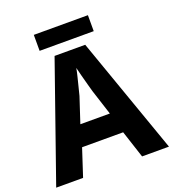

<svg xmlns="http://www.w3.org/2000/svg" viewBox="-154 -990 1000 1107"><g transform="rotate(-20 346.0 -436.0)"><path d="M527 0 472 -168H220L165 0H0L251 -717H439L692 0ZM387 -451Q383 -466 374.5 -496Q366 -526 358 -557.5Q350 -589 345 -609Q341 -586 333.5 -556.5Q326 -527 319 -498.5Q312 -470 307 -451L256 -296H437ZM512 -872V-774H180V-872Z"/></g></svg>

Font: Noto Sans Cherokee
Style: Bold
Weight: 700
Designer: Monotype Design Team
Foundry: Monotype Imaging Inc.
Version: Version 2.001; ttfautohint (v1.8.4.7-5d5b)